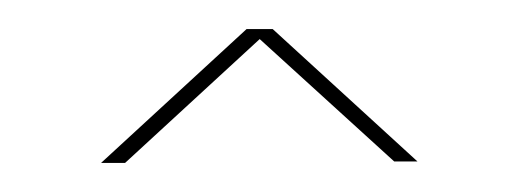

<svg xmlns="http://www.w3.org/2000/svg" viewBox="-20 -743 348 132"><path d="M49.5 -631H66L166 -723H149.5ZM251 -632H267L167.5 -723H151Z"/></svg>

Font: Anybody Thin
Style: Regular
Weight: 100
Designer: Tyler Finck
Foundry: Etcetera Type Company
Version: Version 1.114;gftools[0.9.25]